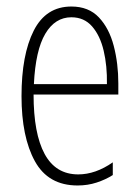

<svg xmlns="http://www.w3.org/2000/svg" viewBox="-20 -559 428 589"><path d="M199 -539Q252 -539 283.5 -505.5Q315 -472 329 -418Q343 -364 343 -303V-269H83Q83 -149 117 -86.5Q151 -24 220 -24Q273 -24 326 -61V-22Q304 -8 276.5 1Q249 10 218 10Q128 10 87 -64.5Q46 -139 46 -264Q46 -391 83.5 -465Q121 -539 199 -539ZM199 -506Q149 -506 119 -455.5Q89 -405 84 -301H308Q309 -357 298 -403.5Q287 -450 262.5 -478Q238 -506 199 -506Z"/></svg>

Font: Noto Sans Devanagari ExtraCondensed ExtraLight
Style: Regular
Weight: 200
Width: 2
Designer: Jelle Bosma - Monotype Design Team
Foundry: Monotype Imaging Inc.
Version: Version 2.004; ttfautohint (v1.8.4.7-5d5b)